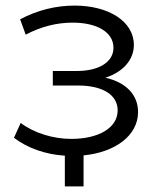

<svg xmlns="http://www.w3.org/2000/svg" viewBox="-20 -552 574 687"><path d="M212 5V115H279V4C392 -7 474 -67 474 -151C474 -212 432 -257 357 -274C420 -294 459 -338 459 -391C459 -476 368 -532 247 -532C180 -532 115 -516 52 -483L72 -428C127 -457 183 -471 240 -471C327 -471 386 -437 386 -381C386 -330 334 -298 255 -298H169V-246H259C347 -246 401 -213 401 -157C401 -94 332 -55 235 -55C170 -55 102 -76 54 -112L30 -59C78 -22 144 1 212 5Z"/></svg>

Font: Malon Grotesk
Style: Regular
Weight: 400
Designer: Julieta Ulanovsky
Foundry: Julieta Ulanovsky
Version: Version 7.200